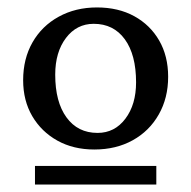

<svg xmlns="http://www.w3.org/2000/svg" viewBox="-20 -726 514 516"><path d="M233.5 -324.2Q177.2 -324.2 134.2 -348.1Q91.3 -372 66.7 -413.8Q42.2 -455.6 42.2 -510.5Q42.2 -568.2 67.4 -612.2Q92.6 -656.3 137.8 -681.1Q183 -706 240.6 -706Q297.9 -706 340.8 -682.5Q383.6 -659 407.8 -617.1Q431.9 -575.3 431.9 -519.6Q431.9 -462.8 406.7 -418.4Q381.5 -373.9 336.8 -349.1Q292.1 -324.2 233.5 -324.2ZM242.2 -368.8Q288.2 -368.8 316.9 -406.9Q345.7 -445 345.7 -504.7Q345.7 -578.9 315.4 -620.5Q285.1 -662 231.9 -662Q186.1 -662 157.3 -624Q128.4 -585.9 128.4 -525.3Q128.4 -452.1 158.7 -410.5Q189 -368.8 242.2 -368.8ZM74 -230V-280.1H400.1V-230Z"/></svg>

Font: Platypi Light
Style: Regular
Weight: 300
Designer: David Sargent
Foundry: Bolt Cutter Type
Version: Version 1.200